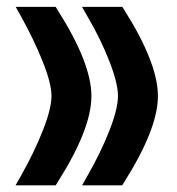

<svg xmlns="http://www.w3.org/2000/svg" viewBox="-20 -544 517 561"><path d="M326.2 -2.4H253.4H219.7L236.3 -31.7Q274.9 -99.1 299.8 -162.8Q324.7 -226.6 324.7 -263.7Q324.7 -300.3 299.6 -365Q274.4 -429.7 236.3 -494.6L219.7 -523.9H253.4H326.7H337.4L343.3 -514.6Q441.4 -359.4 441.4 -263.2Q441.4 -168 342.8 -11.7L336.9 -2.4ZM131.8 -2.4H59.1H25.4L42 -31.7Q80.1 -99.1 105.2 -162.8Q130.4 -226.6 130.4 -263.7Q130.4 -299.8 105.2 -363Q80.1 -426.3 42 -495.1L25.9 -523.9H59.1H131.8H142.6L148.4 -514.6Q247.1 -359.4 247.1 -263.2Q247.1 -167 148.4 -11.7L142.6 -2.4Z"/></svg>

Font: Samim WOL
Style: Bold-WOL
Weight: 700
Foundry: DejaVu fonts team - Redesigned by Saber Rastikerdar
Version: Version 4.0.5